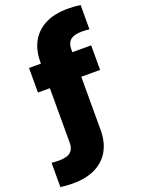

<svg xmlns="http://www.w3.org/2000/svg" viewBox="-245 -900 892 1212"><g transform="rotate(-20 200.5 -294.0)"><path d="M27.5 230Q4 230 -15.8 228.5Q-35.5 227 -56.5 224V61Q-43 62.5 -31.2 63.2Q-19.5 64 -8 64Q47.5 64 71 43.5Q94.5 23 94.5 -17.5V-560.5Q94.5 -640 126.5 -697.8Q158.5 -755.5 220.8 -786.8Q283 -818 372.5 -818Q396.5 -818 416.2 -816.5Q436 -815 456.5 -812V-649Q443 -650.5 431.8 -651.2Q420.5 -652 408 -652Q353 -652 329.2 -631.5Q305.5 -611 305.5 -570.5V-27.5Q305.5 52 273.5 109.8Q241.5 167.5 179.5 198.8Q117.5 230 27.5 230ZM14.5 -385V-550H432V-385Z"/></g></svg>

Font: Encode Sans SC Condensed Thin Black
Style: Regular
Weight: 900
Version: Version 3.002